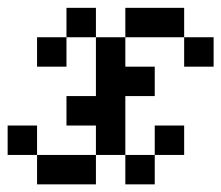

<svg xmlns="http://www.w3.org/2000/svg" viewBox="-20 -482 578 502"><path d="M76.9 -384.6H153.8V-307.7H76.9ZM153.8 -461.5H230.8V-384.6H153.8ZM230.8 -384.6H307.7V-307.7H230.8ZM230.8 -307.7H307.7V-230.8H230.8ZM230.8 -230.8H307.7V-153.8H230.8ZM307.7 -76.9H384.6V0H307.7ZM307.7 -461.5H384.6V-384.6H307.7ZM384.6 -461.5H461.5V-384.6H384.6ZM461.5 -384.6H538.5V-307.7H461.5ZM230.8 -153.8H307.7V-76.9H230.8ZM153.8 -76.9H230.8V0H153.8ZM76.9 -76.9H153.8V0H76.9ZM0 -153.8H76.9V-76.9H0ZM384.6 -153.8H461.5V-76.9H384.6ZM153.8 -230.8H230.8V-153.8H153.8ZM307.7 -307.7H384.6V-230.8H307.7Z"/></svg>

Font: Jacquarda Bastarda 9
Style: Regular
Weight: 400
Designer: Sarah Cadigan-Fried
Version: Version 1.000; ttfautohint (v1.8.4.7-5d5b)